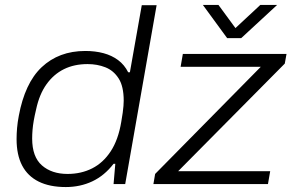

<svg xmlns="http://www.w3.org/2000/svg" viewBox="-20 -744 1185 776"><path d="M246 12Q181 12 136.5 -10Q92 -32 69.5 -75Q47 -118 47 -182Q47 -203 49 -226.5Q51 -250 56 -276Q68 -341 91 -390.5Q114 -440 148.5 -472.5Q183 -505 227 -521.5Q271 -538 325 -538Q365 -538 398.5 -529Q432 -520 457.5 -501Q483 -482 498 -452H505L553 -723H613L486 0H439L446 -82H439Q402 -34 353 -11Q304 12 246 12ZM253 -41Q308 -41 352.5 -63.5Q397 -86 427.5 -132.5Q458 -179 470 -251Q474 -273 476 -288.5Q478 -304 479 -315.5Q480 -327 480 -337Q480 -395 459.5 -427Q439 -459 406 -472Q373 -485 334 -485Q280 -485 238.5 -464.5Q197 -444 168 -403.5Q139 -363 126 -302Q120 -277 116.5 -257Q113 -237 111.5 -219Q110 -201 110 -184Q110 -110 149.5 -75.5Q189 -41 253 -41ZM600 0 607 -41 1034 -474H710L719 -526H1138L1131 -487L700 -52H1072L1063 0ZM1100 -724 955 -590H898L800 -724H863L943 -615H915L1032 -724Z"/></svg>

Font: Archivo SemiExpanded ExtraLight
Style: Italic
Weight: 250
Width: 6
Italic angle: -10°
Designer: Hector Gatti
Foundry: Omnibus-Type
Version: Version 2.001